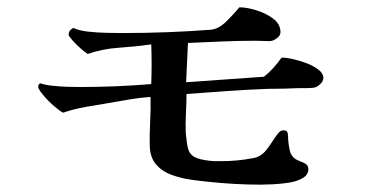

<svg xmlns="http://www.w3.org/2000/svg" viewBox="-20 -629 1040 523"><path d="M861 -418Q861 -408 852 -399.5Q843 -391 834 -390Q825 -389 815.5 -389Q806 -389 796 -389Q775 -388 753.5 -387.5Q732 -387 711 -387Q655 -385 599.5 -381Q544 -377 488 -373Q488 -350 486.5 -320.5Q485 -291 486 -268Q488 -241 492 -225Q496 -209 509.5 -201.5Q523 -194 552 -191Q560 -190 567.5 -190Q575 -190 582 -190Q604 -190 625.5 -192Q647 -194 668 -198Q690 -201 705 -220Q714 -231 721.5 -243Q729 -255 737 -265Q740 -269 743.5 -271.5Q747 -274 752 -274Q763 -274 764 -264.5Q765 -255 765 -248Q766 -234 769.5 -218.5Q773 -203 786 -195Q794 -191 806.5 -186Q819 -181 820 -170Q821 -154 805.5 -144.5Q790 -135 767.5 -131.5Q745 -128 723.5 -127Q702 -126 691 -126Q655 -126 619 -128Q583 -130 546 -134Q524 -136 497.5 -140Q471 -144 446.5 -153Q422 -162 406 -180Q390 -198 388 -228Q387 -259 389 -296.5Q391 -334 390 -365Q361 -363 332 -358Q303 -353 274 -348Q243 -343 212 -337.5Q181 -332 152 -322Q145 -325 128.5 -339Q112 -353 98.5 -369Q85 -385 84 -392Q84 -401 91 -402Q100 -398 122 -395.5Q144 -393 166.5 -392.5Q189 -392 199 -392Q247 -392 295.5 -394Q344 -396 392 -400Q394 -455 392 -508Q349 -502 304 -499Q259 -496 219 -482Q215 -484 202 -495Q189 -506 178 -518.5Q167 -531 167 -534Q167 -547 180 -553Q193 -546 219 -543Q245 -540 272 -539.5Q299 -539 314 -539Q436 -539 554 -548Q576 -550 597.5 -571.5Q619 -593 632 -609H634Q651 -609 676.5 -601.5Q702 -594 722.5 -579.5Q743 -565 744 -543Q745 -533 734.5 -525Q724 -517 714 -517Q705 -517 695.5 -517.5Q686 -518 676 -518Q630 -518 584 -516Q538 -514 492 -512Q491 -487 489.5 -459Q488 -431 487 -405L699 -420Q713 -431 725 -444.5Q737 -458 747 -472H751Q760 -472 778 -468Q796 -464 814.5 -457Q833 -450 846.5 -440Q860 -430 861 -418Z"/></svg>

Font: Kaisei HarunoUmi Medium
Style: Regular
Weight: 500
Designer: Font-Kai, 金井和夫
Foundry: KAZUO KANAI
Version: Version 5.003